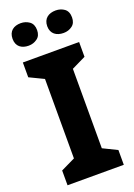

<svg xmlns="http://www.w3.org/2000/svg" viewBox="-171 -984 731 1049"><g transform="rotate(-20 194.5 -460.0)"><path d="M357.9 -85.9 275.9 -126V-587.9L357.9 -627.9V-713.9H30.8V-627.9L113.8 -587.9V-126L30.8 -85.9V0H357.9ZM22 -854C22 -809.6 52.2 -789.1 92.8 -789.1C111.3 -789.1 127.9 -794.4 142.6 -805.2C157.2 -815.4 164.6 -832 164.6 -854C164.6 -877 157.2 -893.6 142.6 -904.3C127.9 -914.6 111.3 -919.9 92.8 -919.9C52.2 -919.9 22 -899.4 22 -854ZM223.6 -854C223.6 -809.6 255.4 -789.1 295.9 -789.1C314.9 -789.1 332 -794.4 346.2 -805.2C360.4 -815.4 367.7 -832 367.7 -854C367.7 -877 360.4 -893.6 346.2 -904.3C332 -914.6 314.9 -919.9 295.9 -919.9C255.4 -919.9 223.6 -899.4 223.6 -854Z"/></g></svg>

Font: Avrile Sans
Style: Bold
Weight: 700
Designer: Monotype Design Team, Google (font), Stefan Peev (BGR Cyrillic), Cristiano Sobral (main changes)
Foundry: The Avrile Sans Project Authors
Version: Version 3.110